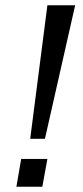

<svg xmlns="http://www.w3.org/2000/svg" viewBox="-20 -706 313 726"><path d="M94.2 -181.2 159.2 -686H264.2L149.9 -181.2ZM42 0 60.1 -105H159.2L140.1 0Z"/></svg>

Font: Archivo
Style: Italic
Weight: 400
Italic angle: -10°
Designer: Hector Gatti
Foundry: Omnibus-Type
Version: Version 2.001